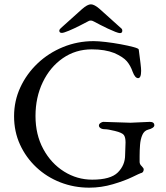

<svg xmlns="http://www.w3.org/2000/svg" viewBox="-20 -853 769 887"><path d="M390 -756Q375 -748 348.5 -734.5Q322 -721 298 -711Q274 -701 266 -701Q254 -701 254 -711Q254 -717 261 -723L359 -811Q384 -833 400 -833Q416 -833 441 -811L539 -723Q545 -719 545 -711Q545 -700 534 -700Q528 -700 512.5 -706Q497 -712 478 -721Q459 -730 442.5 -738.5Q426 -747 417 -752Q407 -758 399 -758Q393 -758 390 -756ZM583 -286 672 -290Q693 -290 693 -274Q693 -268 685 -262.5Q677 -257 664 -254Q646 -249 637.5 -229.5Q629 -210 627 -184Q625 -158 625 -132V-105Q625 -94 635 -85Q644 -75 644 -72Q644 -55 630 -53Q626 -52 591 -35Q556 -18 502 -2Q448 14 392 14Q322 14 259 -10.5Q196 -35 148 -80Q100 -125 72.5 -185Q45 -245 45 -316Q45 -387 74 -449.5Q103 -512 153.5 -560Q204 -608 271 -635.5Q338 -663 413 -663Q434 -663 468.5 -659Q503 -655 538 -648.5Q573 -642 597 -635.5Q621 -629 621 -624Q626 -586 629 -561.5Q632 -537 632 -526Q632 -492 618 -492Q604 -492 593 -521Q583 -550 566 -570Q549 -590 508 -608Q465 -625 404 -625Q329 -625 270 -584Q211 -543 177.5 -473Q144 -403 144 -317Q144 -231 180 -164.5Q216 -98 276 -60.5Q336 -23 406 -23Q491 -23 524.5 -56.5Q558 -90 558 -137L560 -195Q560 -219 552 -229.5Q544 -240 511 -248Q495 -252 483.5 -254Q472 -256 465 -256Q452 -256 444.5 -261Q437 -266 437 -273Q437 -280 444.5 -285Q452 -290 457 -290Z"/></svg>

Font: Benne
Style: Regular
Weight: 400
Designer: John-Daniel Harrington
Version: Version 1.001